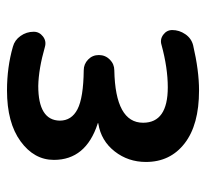

<svg xmlns="http://www.w3.org/2000/svg" viewBox="-40 -530 580 540"><g transform="rotate(-90 250.0 -260.0)"><path d="M171.9 -273.4Q173.8 -273.4 173.8 -274.4Q173.8 -275.4 171.9 -275.4Q70.3 -308.6 70.3 -398.4Q70.3 -454.1 122.6 -492.2Q174.8 -530.3 265.6 -530.3Q331.1 -530.3 388.7 -513.7Q407.2 -508.8 418.9 -492.2Q430.7 -475.6 430.7 -455.1Q430.7 -439.5 417.5 -429.2Q404.3 -418.9 387.7 -423.8Q326.2 -441.4 278.3 -442.4Q181.6 -442.4 180.7 -381.8Q180.7 -348.6 212.9 -332Q245.1 -315.4 322.3 -314.5Q339.8 -314.5 352.5 -302.2Q365.2 -290 365.2 -272Q365.2 -253.9 352.5 -241.2Q339.8 -228.5 322.3 -228.5Q174.8 -225.6 174.8 -147.5Q174.8 -78.1 274.4 -78.1Q329.1 -78.1 393.6 -95.7Q409.2 -100.6 422.4 -90.8Q435.5 -81.1 435.5 -65.4Q435.5 -45.9 423.8 -28.8Q412.1 -11.7 392.6 -6.8Q321.3 9.8 265.6 9.8Q168.9 9.8 116.7 -30.8Q64.5 -71.3 64.5 -139.6Q64.5 -189.5 94.2 -227.5Q124 -265.6 171.9 -273.4Z"/></g></svg>

Font: Rounded Mgen+ 2m medium
Style: Regular
Weight: 500
Designer: [Source Han Sans]
Ryoko NISHIZUKA  (kana & ideographs); Paul D. Hunt (Latin, Greek & Cyrillic); Wenlong ZHANG  (bopomofo
Version: Version 1.059.20150602